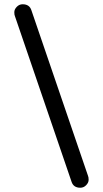

<svg xmlns="http://www.w3.org/2000/svg" viewBox="-20 -784 483 899"><path d="M86 -764Q118 -764 127 -736L392 39Q395 45 395 58Q395 71 383.5 83Q372 95 356 95Q324 95 315 67L50 -708Q47 -714 47 -727Q47 -740 58.5 -752Q70 -764 86 -764Z"/></svg>

Font: Varela Round
Style: Regular
Weight: 400
Designer: Joe Prince
Foundry: Joe Prince
Version: Version 1.000